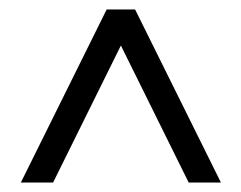

<svg xmlns="http://www.w3.org/2000/svg" viewBox="-20 -682 509 405"><path d="M446 -297 265 -662H205L24 -297H92L235 -586L378 -297Z"/></svg>

Font: XITS
Style: Regular
Weight: 400
Designer: MicroPress Inc., with final additions and corrections provided by Coen Hoffman, Elsevier (retired)
Version: Version 1.302